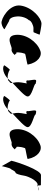

<svg xmlns="http://www.w3.org/2000/svg" viewBox="993 -1587 584 2610"><g transform="rotate(90 1285.0 -282.0)"><path d="M56 -272C32 -118 236 0 298 -11C357 -22 384 -52 376 -52L265 -114C236 -114 210 -150 205 -210C196 -270 219 -346 254 -382C259 -416 330 -445 363 -445C397 -445 419 -441 421 -452C423 -462 457 -530 449 -530C449 -530 334 -554 304 -554C225 -554 80 -428 56 -272Z M455 -196C474 -52 615 -160 646 -148C671 -144 695 -152 728 -191C720 -193 701 -212 704 -217C689 -188 684 -257 711 -330C719 -340 866 -358 858 -368C832 -506 738 -570 663 -535C550 -493 436 -341 455 -196ZM704 -217C704 -217 704 -218 704 -218C704 -218 704 -217 704 -217ZM729 -192 728 -191C730 -191 730 -191 729 -190Z M867 -46C909 -14 994 -43 1047 -95C1016 -91 961 -98 929 -124C921 -124 869 -56 867 -46ZM1074 -378C1068 -340 1088 -344 1114 -354C1109 -333 1105 -306 1101 -279C1092 -218 1103 -184 1107 -161C1191 -239 1290 -329 1291 -362C1301 -424 1115 -450 1119 -475C1056 -490 1057 -490 1074 -378ZM1047 -95C1067 -98 1083 -105 1084 -114C1110 -128 1111 -140 1107 -161C1086 -137 1067 -114 1047 -95Z M1284 -46C1326 -14 1411 -43 1464 -95C1433 -91 1378 -98 1346 -124C1338 -124 1286 -56 1284 -46ZM1491 -378C1485 -340 1505 -344 1531 -354C1526 -333 1522 -306 1518 -279C1509 -218 1520 -184 1524 -161C1608 -239 1707 -329 1708 -362C1718 -424 1532 -450 1536 -475C1473 -490 1474 -490 1491 -378ZM1464 -95C1484 -98 1500 -105 1501 -114C1527 -128 1528 -140 1524 -161C1503 -137 1484 -114 1464 -95Z M1738 -196C1757 -52 1898 -160 1929 -148C1954 -144 1978 -152 2011 -191C2003 -193 1984 -212 1987 -217C1972 -188 1967 -257 1994 -330C2002 -340 2149 -358 2141 -368C2115 -506 2021 -570 1946 -535C1833 -493 1719 -341 1738 -196ZM1987 -217C1987 -217 1987 -218 1987 -218C1987 -218 1987 -217 1987 -217ZM2012 -192 2011 -191C2013 -191 2013 -191 2012 -190Z M2165 -145 2238 -14C2237 -6 2265 -135 2276 -135C2287 -142 2301 -194 2326 -201C2341 -201 2359 -258 2368 -318C2377 -378 2440 -501 2488 -501C2488 -501 2493 -502 2501 -503C2502 -520 2501 -546 2495 -546C2495 -546 2402 -547 2360 -547C2292 -547 2182 -225 2165 -145ZM2501 -503C2501 -498 2500 -494 2500 -491C2500 -494 2507 -500 2517 -505C2511 -504 2506 -504 2501 -503ZM2517 -505C2548 -510 2588 -517 2561 -517C2545 -517 2529 -511 2517 -505Z"/></g></svg>

Font: Ampere
Style: SCUltCndIta
Weight: 400
Version: Version 1